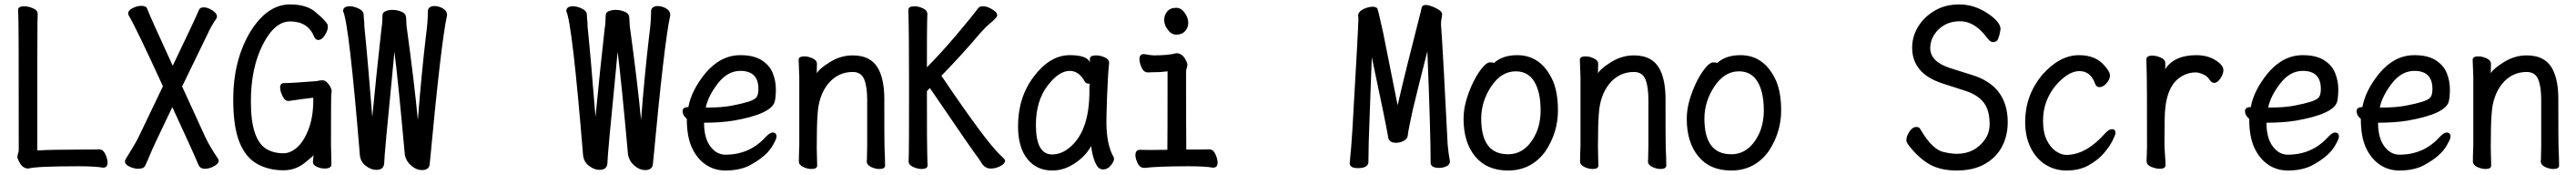

<svg xmlns="http://www.w3.org/2000/svg" viewBox="-20 -739 11540 783"><path d="M106.9 15.1Q80.1 15.1 64.9 -17.1Q58.1 -28.8 58.1 -37.1Q58.1 -45.9 61 -52.5Q64 -59.1 64 -69.8Q64 -621.1 62.5 -649.7Q61 -678.2 61 -694.8Q61 -710.9 88.9 -710.9Q106.9 -710.9 127.9 -701.9Q148.9 -692.9 148.9 -676.8Q148.9 -665 147.9 -639.4Q147 -613.8 147 -65.9Q212.9 -69.8 349.1 -69.8Q411.1 -69.8 424.3 -70.8Q441.9 -70.8 451.9 -49.3Q461.9 -27.8 461.9 -12.2Q461.9 11.2 441.9 11.2Q408.2 4.9 331.1 4.9Q142.1 4.9 106.9 15.1Z M897.9 16.1Q877.9 16.1 870.1 1Q854 -40 752 -259.8Q661.1 -70.8 655.3 -54.2Q641.1 -20 630.9 1Q625 16.1 599.1 16.1Q581.1 16.1 560.5 6.6Q540 -2.9 540 -17.1Q540 -22 543 -26.9Q585 -94.2 599.1 -122.1L710 -353Q584 -627 557.1 -668.9Q554.2 -674.8 554.2 -679.2Q554.2 -692.9 574.7 -702.9Q595.2 -712.9 611.8 -712.9Q635.3 -712.9 639.2 -700.2Q652.8 -664.1 753.9 -444.8Q854 -652.8 871.1 -693.8Q875 -706.1 893.1 -706.1Q911.1 -706.1 931.6 -692.6Q952.1 -679.2 952.1 -665L950.2 -657.2Q927.2 -625 908.2 -583L795.9 -352.1L901.9 -121.1Q920.9 -82 958 -26.9L960 -21Q960 -6.8 939 4.6Q918 16.1 897.9 16.1Z M1250 22.9Q1182.1 22.9 1130.6 -6.6Q1079.1 -36.1 1052 -105Q1024.9 -173.8 1024.9 -294.9Q1024.9 -462.9 1096.7 -588.9Q1173.8 -719.2 1279.8 -719.2Q1359.9 -719.2 1399.9 -679.2Q1436 -649.9 1447.8 -628.9L1448.7 -618.2Q1448.7 -602.1 1435.3 -581.1Q1421.9 -560.1 1405.8 -560.1Q1394 -560.1 1387.7 -574.2Q1359.9 -643.1 1279.8 -643.1Q1210 -643.1 1157 -538.6Q1104 -434.1 1104 -285.2Q1104 -195.8 1122.1 -144.3Q1140.1 -92.8 1172.6 -73Q1205.1 -53.2 1250 -53.2Q1281.7 -53.2 1311.8 -80.1Q1341.8 -106.9 1362.8 -161.9Q1383.8 -216.8 1383.8 -295.9L1382.8 -301.8Q1332 -295.9 1272.9 -287.1Q1259.8 -287.1 1252.4 -298.1Q1245.1 -309.1 1240 -322.5Q1234.9 -335.9 1234.9 -347.2Q1234.9 -367.2 1252.9 -367.2Q1286.1 -367.2 1397.9 -376Q1413.1 -379.9 1424.8 -379.9Q1435.1 -379.9 1444.6 -370.8Q1454.1 -361.8 1460 -350.8Q1465.8 -339.8 1465.8 -331.1Q1465.8 -324.2 1464.4 -319.6Q1462.9 -314.9 1462.9 -94.2L1464.8 -3.9Q1464.8 15.1 1434.1 15.1Q1417 15.1 1399.4 7.1Q1381.8 -1 1381.8 -14.2L1384.8 -44.9Q1382.8 -40 1342.8 -8.5Q1302.7 22.9 1250 22.9Z M1852.1 -202.1Q1868.2 -408.2 1888.2 -577.1Q1897 -640.1 1897 -690.9Q1899.9 -711.9 1927.2 -711.9Q1945.3 -711.9 1964.1 -701.4Q1982.9 -690.9 1982.9 -670.9Q1956.1 -550.8 1905.3 -5.9Q1903.3 22 1870.1 22Q1846.2 22 1823.2 2.9Q1800.3 -16.1 1793.9 -44.9Q1764.2 -374 1747.1 -507.8L1736.3 -394Q1702.1 -49.8 1701.2 -6.8Q1698.2 21 1666 21Q1642.1 21 1618.7 2.9Q1595.2 -15.1 1592.3 -44.9Q1543.9 -633.8 1517.1 -689Q1517.1 -710.9 1546.9 -710.9Q1564.9 -710.9 1585.4 -701.4Q1606 -691.9 1608.9 -678.2Q1609.9 -669.9 1609.9 -662.4Q1609.9 -654.8 1611.1 -647.9Q1612.3 -641.1 1612.3 -622.1Q1627.9 -469.2 1647.9 -215.8Q1668 -423.8 1688 -601.1Q1692.9 -634.8 1692.9 -649.4Q1692.9 -664.1 1694.1 -674.1Q1695.3 -684.1 1708.7 -689.5Q1722.2 -694.8 1738.3 -694.8Q1758.3 -694.8 1776.6 -687.5Q1794.9 -680.2 1797.9 -668Q1797.9 -664.1 1799.3 -663.1L1801.3 -624Q1835.9 -372.1 1852.1 -202.1Z M2852.1 -202.1Q2868.2 -408.2 2888.2 -577.1Q2897 -640.1 2897 -690.9Q2899.9 -711.9 2927.2 -711.9Q2945.3 -711.9 2964.1 -701.4Q2982.9 -690.9 2982.9 -670.9Q2956.1 -550.8 2905.3 -5.9Q2903.3 22 2870.1 22Q2846.2 22 2823.2 2.9Q2800.3 -16.1 2793.9 -44.9Q2764.2 -374 2747.1 -507.8L2736.3 -394Q2702.1 -49.8 2701.2 -6.8Q2698.2 21 2666 21Q2642.1 21 2618.7 2.9Q2595.2 -15.1 2592.3 -44.9Q2543.9 -633.8 2517.1 -689Q2517.1 -710.9 2546.9 -710.9Q2564.9 -710.9 2585.4 -701.4Q2606 -691.9 2608.9 -678.2Q2609.9 -669.9 2609.9 -662.4Q2609.9 -654.8 2611.1 -647.9Q2612.3 -641.1 2612.3 -622.1Q2627.9 -469.2 2647.9 -215.8Q2668 -423.8 2688 -601.1Q2692.9 -634.8 2692.9 -649.4Q2692.9 -664.1 2694.1 -674.1Q2695.3 -684.1 2708.7 -689.5Q2722.2 -694.8 2738.3 -694.8Q2758.3 -694.8 2776.6 -687.5Q2794.9 -680.2 2797.9 -668Q2797.9 -664.1 2799.3 -663.1L2801.3 -624Q2835.9 -372.1 2852.1 -202.1Z M3149.9 -257.8Q3214.8 -257.8 3259.5 -266.4Q3304.2 -274.9 3332.8 -283.9Q3361.3 -293 3369.6 -304.4Q3377.9 -315.9 3377.9 -340.8Q3377.9 -421.9 3296.9 -421.9Q3239.3 -421.9 3195.6 -365Q3151.9 -308.1 3142.1 -257.8ZM3230 23.9Q3180.2 23.9 3141.1 -2.9Q3102.1 -29.8 3079.6 -78.9Q3057.1 -127.9 3057.1 -207Q3038.1 -223.1 3038.1 -241.2Q3038.1 -259.8 3064 -259.8Q3077.1 -333 3139.2 -410.2Q3208 -492.2 3296.9 -492.2Q3356.9 -492.2 3392.6 -469.5Q3428.2 -446.8 3442.1 -411.9Q3456.1 -377 3456.1 -339.8Q3456.1 -306.2 3451.2 -285.2Q3437 -229 3266.1 -199.2Q3209 -189.9 3134.3 -189.9Q3134.3 -122.1 3162.1 -84.5Q3189.9 -46.9 3230 -46.9Q3339.8 -46.9 3412.1 -127.9Q3430.2 -146 3440.9 -146Q3459 -146 3459 -127.9Q3459 -118.2 3445.3 -94.2Q3418 -40 3333 3.9Q3289.1 23.9 3230 23.9Z M3918.9 17.1Q3902.3 17.1 3882.8 8.1Q3863.3 -1 3863.3 -17.1Q3864.3 -24.9 3864.3 -44.4Q3864.3 -64 3865.2 -84V-293Q3865.2 -352.1 3851.6 -384.5Q3837.9 -417 3800.3 -417Q3733.9 -417 3689.9 -363.8Q3647.9 -311 3643.1 -229Q3639.2 -183.1 3639.2 -79.1Q3639.2 -56.2 3641.1 2Q3641.1 17.1 3615.2 17.1Q3598.1 17.1 3578.6 8.1Q3559.1 -1 3559.1 -17.1Q3559.1 -43.9 3561 -87.9V-395Q3558.1 -458 3558.1 -471.2Q3558.1 -486.8 3584 -486.8Q3601.1 -486.8 3620.6 -478Q3640.1 -469.2 3640.1 -453.1L3639.2 -411.1Q3650.9 -432.1 3699 -461.7Q3747.1 -491.2 3800.3 -491.2Q3887.2 -491.2 3918.9 -423.8Q3941.9 -375 3941.9 -296.9Q3941.9 -99.1 3942.9 -78.1Q3945.3 -33.2 3945.3 2Q3945.3 17.1 3918.9 17.1Z M4108.9 17.1Q4091.8 17.1 4071.3 8.1Q4050.8 -1 4050.8 -17.1Q4050.8 -28.8 4051.8 -56.4Q4052.7 -84 4052.7 -351.1Q4052.7 -586.9 4049.8 -694.8Q4049.8 -710.9 4076.7 -710.9Q4094.7 -710.9 4114.7 -701.9Q4134.8 -692.9 4134.8 -676.8Q4134.8 -665 4133.8 -639.4Q4132.8 -613.8 4132.8 -438Q4194.8 -500 4264.4 -582Q4334 -664.1 4362.8 -703.1Q4369.6 -710.9 4383.8 -710.9Q4397 -710.9 4411.4 -704.6Q4425.8 -698.2 4436.8 -689.2Q4447.8 -680.2 4447.8 -669.9Q4447.8 -661.1 4415 -633.8Q4395 -617.2 4371.6 -590.8Q4296.9 -502 4197.8 -399.9Q4397.9 -104 4462.9 -43.9Q4482.9 -26.9 4482.9 -20Q4482.9 -6.8 4461.9 4.2Q4440.9 15.1 4418.9 15.1Q4391.6 15.1 4376 -12.2L4362.8 -32.2Q4341.8 -58.1 4146 -345.2L4132.8 -331.1Q4132.8 -77.1 4134.3 -46.6Q4135.7 -16.1 4135.7 1Q4135.7 17.1 4108.9 17.1Z M4693.8 -47.9Q4733.9 -47.9 4770 -77.1Q4860.8 -149.9 4860.8 -330.1V-357.9Q4862.8 -359.9 4862.8 -361.8Q4862.8 -365.2 4854.5 -365.2Q4846.2 -365.2 4840.8 -373Q4814 -421.9 4772.9 -421.9Q4723.1 -421.9 4672.1 -354Q4621.1 -286.1 4621.1 -180.2Q4621.1 -47.9 4693.8 -47.9ZM4694.8 23.9Q4624 23.9 4582.5 -28.1Q4541 -80.1 4541 -174.8Q4541 -304.2 4613 -398.2Q4685.1 -492.2 4772.9 -492.2Q4849.1 -492.2 4862.8 -460.9V-475.1Q4862.8 -491.2 4891.1 -491.2Q4908.2 -491.2 4928.7 -482.7Q4949.2 -474.1 4949.2 -458Q4943.8 -411.1 4939.9 -306.2Q4937 -225.1 4937 -192.9Q4937 -92.8 4969.2 -36.1L4971.2 -28.8Q4971.2 -17.1 4957 1Q4942.9 19 4921.9 19Q4901.9 19 4890.4 -4.4Q4878.9 -27.8 4873 -57.1L4868.2 -85.9Q4848.1 -44.9 4798.6 -10.5Q4749 23.9 4694.8 23.9Z M5250 -584Q5228 -584 5211.9 -606Q5195.8 -627.9 5195.8 -649.9Q5195.8 -670.9 5209.2 -687.5Q5222.7 -704.1 5250 -704.1Q5272 -704.1 5287.8 -681.6Q5303.7 -659.2 5303.7 -636.2Q5303.7 -616.2 5289.8 -600.1Q5275.9 -584 5250 -584ZM5106.9 12.2Q5086.9 12.2 5076.9 -8.8Q5066.9 -29.8 5066.9 -44.9Q5066.9 -68.8 5087.9 -68.8L5127.9 -67.9L5210 -68.8Q5210.9 -109.9 5210.9 -419.9Q5180.7 -416 5157.7 -416Q5134.8 -416 5123 -415Q5104 -415 5094.5 -437Q5085 -459 5085 -474.1Q5085 -497.1 5105 -497.1Q5138.7 -491.2 5147.9 -491.2Q5215.8 -491.2 5250 -501Q5277.8 -501 5293 -469.2Q5299.8 -457 5299.8 -449.2Q5299.8 -440.9 5296.9 -434.6Q5293.9 -428.2 5293.9 -416Q5293.9 -128.9 5294.9 -69.8Q5383.8 -69.8 5397 -70.8Q5416 -70.8 5425.5 -48.8Q5435.1 -26.9 5435.1 -12.2Q5435.1 11.2 5415 11.2Q5379.9 4.9 5303.7 4.9Q5171.9 4.9 5106.9 12.2Z M6064 13.2Q6026.9 13.2 6026.9 -8.8Q6034.7 -84 6039.1 -159.2Q6065.9 -619.1 6065.9 -652.8Q6064.9 -661.1 6064.9 -673.8Q6068.8 -689 6089.8 -699Q6110.8 -709 6133.8 -709Q6147.9 -706.1 6150.9 -701.2Q6155.8 -689 6176.8 -592.8L6241.7 -268.1Q6277.8 -424.8 6341.8 -672.9Q6345.7 -686 6348.4 -701.4Q6351.1 -716.8 6367.7 -716.8Q6377.9 -716.8 6394.3 -710.9Q6410.6 -705.1 6425.8 -695.6Q6440.9 -686 6440.9 -675.8Q6440.9 -666 6438.5 -656Q6436 -646 6436 -629.9Q6444.8 -514.2 6465.8 -92.8Q6468.8 -56.2 6476.1 -17.1Q6476.1 -2 6460.4 5.1Q6444.8 12.2 6427.7 12.2Q6389.6 12.2 6389.6 -11.2Q6389.6 -143.1 6375 -509.8Q6334 -350.1 6310.1 -250Q6300.8 -207 6294.4 -176Q6288.1 -145 6286.9 -131.6Q6285.6 -118.2 6269.3 -109.1Q6252.9 -100.1 6234.9 -100.1Q6200.7 -100.1 6198.7 -128.9Q6189.9 -183.1 6126 -482.9Q6122.1 -392.1 6116.7 -230Q6110.8 -84 6110.8 -12.2Q6107.9 13.2 6064 13.2Z M6736.3 -48.8Q6817.9 -48.8 6862.3 -143.1Q6882.3 -189 6882.3 -245.1Q6882.3 -327.1 6854.2 -373.5Q6826.2 -419.9 6771 -419.9Q6706.1 -419.9 6661.1 -352.5Q6616.2 -285.2 6616.2 -208Q6616.2 -48.8 6736.3 -48.8ZM6736.3 23.9Q6641.1 23.9 6589.1 -39.1Q6537.1 -102.1 6537.1 -207Q6537.1 -251 6550.5 -294.9Q6564 -338.9 6582.5 -375.5Q6601.1 -412.1 6621.1 -436Q6641.1 -460 6655.3 -460Q6670.9 -460 6673.3 -457Q6711.9 -492.2 6777.3 -492.2Q6886.2 -492.2 6938 -376Q6960 -323.2 6960 -245.1Q6960 -147.9 6905.3 -64Q6842.3 23.9 6736.3 23.9Z M7418.9 17.1Q7402.3 17.1 7382.8 8.1Q7363.3 -1 7363.3 -17.1Q7364.3 -24.9 7364.3 -44.4Q7364.3 -64 7365.2 -84V-293Q7365.2 -352.1 7351.6 -384.5Q7337.9 -417 7300.3 -417Q7233.9 -417 7189.9 -363.8Q7147.9 -311 7143.1 -229Q7139.2 -183.1 7139.2 -79.1Q7139.2 -56.2 7141.1 2Q7141.1 17.1 7115.2 17.1Q7098.1 17.1 7078.6 8.1Q7059.1 -1 7059.1 -17.1Q7059.1 -43.9 7061 -87.9V-395Q7058.1 -458 7058.1 -471.2Q7058.1 -486.8 7084 -486.8Q7101.1 -486.8 7120.6 -478Q7140.1 -469.2 7140.1 -453.1L7139.2 -411.1Q7150.9 -432.1 7199 -461.7Q7247.1 -491.2 7300.3 -491.2Q7387.2 -491.2 7418.9 -423.8Q7441.9 -375 7441.9 -296.9Q7441.9 -99.1 7442.9 -78.1Q7445.3 -33.2 7445.3 2Q7445.3 17.1 7418.9 17.1Z M7736.3 -48.8Q7817.9 -48.8 7862.3 -143.1Q7882.3 -189 7882.3 -245.1Q7882.3 -327.1 7854.2 -373.5Q7826.2 -419.9 7771 -419.9Q7706.1 -419.9 7661.1 -352.5Q7616.2 -285.2 7616.2 -208Q7616.2 -48.8 7736.3 -48.8ZM7736.3 23.9Q7641.1 23.9 7589.1 -39.1Q7537.1 -102.1 7537.1 -207Q7537.1 -251 7550.5 -294.9Q7564 -338.9 7582.5 -375.5Q7601.1 -412.1 7621.1 -436Q7641.1 -460 7655.3 -460Q7670.9 -460 7673.3 -457Q7711.9 -492.2 7777.3 -492.2Q7886.2 -492.2 7938 -376Q7960 -323.2 7960 -245.1Q7960 -147.9 7905.3 -64Q7842.3 23.9 7736.3 23.9Z M8746.1 23.9Q8668.9 23.9 8618.4 -7.6Q8567.9 -39.1 8526.9 -95.2Q8521 -104 8521 -111.8Q8521 -129.9 8534.9 -150.4Q8548.8 -170.9 8564.9 -170.9Q8580.1 -170.9 8584 -160.2Q8639.2 -65.9 8691.9 -58.1Q8721.2 -50.8 8747.1 -50.8Q8828.1 -50.8 8874 -116.2Q8894 -146 8894 -184.1Q8894 -245.1 8867.9 -279.5Q8841.8 -314 8787.1 -332L8684.1 -365.2Q8546.9 -409.2 8546.9 -525.9Q8546.9 -575.2 8573 -618.7Q8599.1 -662.1 8647 -690.7Q8694.8 -719.2 8757.8 -719.2Q8824.2 -719.2 8883.5 -680.2Q8942.9 -641.1 8942.9 -608.9Q8942.9 -606.9 8940.4 -594Q8938 -581.1 8932.4 -565.9Q8926.8 -550.8 8910.2 -550.8Q8898.9 -550.8 8891.4 -559.8Q8883.8 -568.8 8879.9 -573.2Q8826.2 -644 8761.2 -644Q8721.2 -644 8691.7 -627Q8662.1 -609.9 8645 -582.5Q8627.9 -555.2 8627.9 -523.9Q8627.9 -463.9 8714.8 -435.1L8811 -404.8Q8975.1 -356.9 8975.1 -191.9Q8975.1 -132.8 8950 -84Q8924.8 -35.2 8873.3 -5.6Q8821.8 23.9 8746.1 23.9Z M9237.3 23.9Q9187 23.9 9145 -2Q9103 -27.8 9078.1 -77.4Q9053.2 -127 9053.2 -193.8Q9053.2 -311 9128.4 -402.8Q9207 -492.2 9294.4 -492.2Q9365.2 -492.2 9404.3 -450.2Q9433.1 -419.9 9433.1 -400.9Q9433.1 -383.8 9417.7 -366.5Q9402.3 -349.1 9386.2 -349.1Q9373 -349.1 9367.2 -362.8Q9347.2 -420.9 9296.4 -420.9Q9246.1 -420.9 9190.4 -356.9Q9133.3 -288.1 9133.3 -199.2Q9133.3 -147 9149.7 -113Q9166 -79.1 9190.7 -62.5Q9215.3 -45.9 9237.3 -45.9Q9326.2 -45.9 9412.1 -143.1Q9428.2 -161.1 9442.4 -161.1Q9458 -161.1 9458 -143.1Q9458 -137.2 9445.1 -110.6Q9432.1 -84 9405.8 -53.5Q9379.4 -22.9 9337.9 0.5Q9296.4 23.9 9237.3 23.9Z M9680.2 -429.2Q9721.2 -492.2 9820.3 -492.2Q9882.3 -492.2 9923.3 -457Q9941.4 -440.9 9941.4 -425.8Q9941.4 -408.2 9928.2 -388.2Q9915 -368.2 9899.4 -368.2Q9889.2 -368.2 9880.4 -380.9Q9870.1 -397.9 9850.6 -406.5Q9831.1 -415 9817.4 -415Q9777.3 -415 9743.2 -390.1Q9678.2 -342.8 9678.2 -201.2Q9677.2 -163.1 9677.2 -106Q9677.2 -75.2 9679.7 -46.1Q9682.1 -17.1 9682.1 0Q9682.1 16.1 9656.2 16.1Q9639.2 16.1 9618.2 7.6Q9597.2 -1 9597.2 -18.1L9599.1 -81.1Q9599.1 -377.9 9598.1 -397.9Q9596.2 -454.1 9596.2 -474.1Q9598.1 -490.2 9622.1 -490.2Q9639.2 -490.2 9660.2 -481.7Q9681.2 -473.1 9681.2 -456.1Q9681.2 -436 9680.2 -429.2Z M10149.9 -257.8Q10214.8 -257.8 10259.5 -266.4Q10304.2 -274.9 10332.8 -283.9Q10361.3 -293 10369.6 -304.4Q10377.9 -315.9 10377.9 -340.8Q10377.9 -421.9 10296.9 -421.9Q10239.3 -421.9 10195.6 -365Q10151.9 -308.1 10142.1 -257.8ZM10230 23.9Q10180.2 23.9 10141.1 -2.9Q10102.1 -29.8 10079.6 -78.9Q10057.1 -127.9 10057.1 -207Q10038.1 -223.1 10038.1 -241.2Q10038.1 -259.8 10064 -259.8Q10077.1 -333 10139.2 -410.2Q10208 -492.2 10296.9 -492.2Q10356.9 -492.2 10392.6 -469.5Q10428.2 -446.8 10442.1 -411.9Q10456.1 -377 10456.1 -339.8Q10456.1 -306.2 10451.2 -285.2Q10437 -229 10266.1 -199.2Q10209 -189.9 10134.3 -189.9Q10134.3 -122.1 10162.1 -84.5Q10189.9 -46.9 10230 -46.9Q10339.8 -46.9 10412.1 -127.9Q10430.2 -146 10440.9 -146Q10459 -146 10459 -127.9Q10459 -118.2 10445.3 -94.2Q10418 -40 10333 3.9Q10289.1 23.9 10230 23.9Z M10649.9 -257.8Q10714.8 -257.8 10759.5 -266.4Q10804.2 -274.9 10832.8 -283.9Q10861.3 -293 10869.6 -304.4Q10877.9 -315.9 10877.9 -340.8Q10877.9 -421.9 10796.9 -421.9Q10739.3 -421.9 10695.6 -365Q10651.9 -308.1 10642.1 -257.8ZM10730 23.9Q10680.2 23.9 10641.1 -2.9Q10602.1 -29.8 10579.6 -78.9Q10557.1 -127.9 10557.1 -207Q10538.1 -223.1 10538.1 -241.2Q10538.1 -259.8 10564 -259.8Q10577.1 -333 10639.2 -410.2Q10708 -492.2 10796.9 -492.2Q10856.9 -492.2 10892.6 -469.5Q10928.2 -446.8 10942.1 -411.9Q10956.1 -377 10956.1 -339.8Q10956.1 -306.2 10951.2 -285.2Q10937 -229 10766.1 -199.2Q10709 -189.9 10634.3 -189.9Q10634.3 -122.1 10662.1 -84.5Q10689.9 -46.9 10730 -46.9Q10839.8 -46.9 10912.1 -127.9Q10930.2 -146 10940.9 -146Q10959 -146 10959 -127.9Q10959 -118.2 10945.3 -94.2Q10918 -40 10833 3.9Q10789.1 23.9 10730 23.9Z M11418.9 17.1Q11402.3 17.1 11382.8 8.1Q11363.3 -1 11363.3 -17.1Q11364.3 -24.9 11364.3 -44.4Q11364.3 -64 11365.2 -84V-293Q11365.2 -352.1 11351.6 -384.5Q11337.9 -417 11300.3 -417Q11233.9 -417 11189.9 -363.8Q11147.9 -311 11143.1 -229Q11139.2 -183.1 11139.2 -79.1Q11139.2 -56.2 11141.1 2Q11141.1 17.1 11115.2 17.1Q11098.1 17.1 11078.6 8.1Q11059.1 -1 11059.1 -17.1Q11059.1 -43.9 11061 -87.9V-395Q11058.1 -458 11058.1 -471.2Q11058.1 -486.8 11084 -486.8Q11101.1 -486.8 11120.6 -478Q11140.1 -469.2 11140.1 -453.1L11139.2 -411.1Q11150.9 -432.1 11199 -461.7Q11247.1 -491.2 11300.3 -491.2Q11387.2 -491.2 11418.9 -423.8Q11441.9 -375 11441.9 -296.9Q11441.9 -99.1 11442.9 -78.1Q11445.3 -33.2 11445.3 2Q11445.3 17.1 11418.9 17.1Z"/></svg>

Font: LXGW WenKai Mono Screen
Style: Regular
Weight: 400
Monospace: yes
Designer: LXGW / Fontworks Inc.
Foundry: LXGW / Fontworks Inc.
Version: Version 1.330;April 28,2024